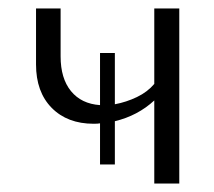

<svg xmlns="http://www.w3.org/2000/svg" viewBox="-20 -433 506 453"><path d="M403 -413V0H344V-196Q305 -160 251 -147V-45H216V-142Q211 -141 201 -141Q139 -141 102 -178.5Q65 -216 65 -281V-413H123V-300Q123 -248 147.5 -218Q172 -188 216 -185V-308H251V-187Q278 -192 303 -204Q328 -216 344 -235V-413Z"/></svg>

Font: Ysabeau Infant Semilight
Style: Regular
Weight: 300
Designer: Christian Thalmann (Catharsis Fonts)
Version: Version 0.003